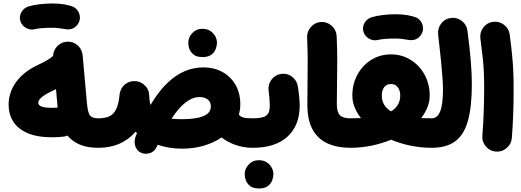

<svg xmlns="http://www.w3.org/2000/svg" viewBox="-20 -776 2950 1088"><path d="M28.8 -182.1Q28.8 -252.9 72 -312.3Q115.2 -371.6 200.2 -410.6Q224.1 -421.4 247.8 -435.3Q271.5 -449.2 280.8 -460Q282.2 -490.7 304 -513.7Q325.7 -536.6 357.4 -539.6Q391.6 -543 418.2 -520.5Q444.8 -498 448.2 -463.4L472.7 -190.9Q477.5 -136.2 490.7 -120.8Q503.9 -105.5 536.6 -105.5H537.1Q571.8 -105.5 595.9 -81.1Q620.1 -56.6 620.1 -22Q620.1 12.2 595.9 36.9Q571.8 61.5 537.1 61.5H536.6Q473.6 61.5 431.2 43Q388.7 24.4 362.3 -7.8Q352.5 -3.4 341.8 -2Q325.7 0 307.4 1Q289.1 2 277.8 2Q189.9 2 135 -22.2Q80.1 -46.4 54.4 -88.1Q28.8 -129.9 28.8 -182.1ZM196.8 -192.9Q196.8 -180.7 213.9 -172.9Q231 -165 277.8 -165Q289.6 -165 306.6 -166.5Q306.2 -171.4 305.7 -176.3L297.4 -271Q284.7 -264.6 271.5 -258.3Q196.8 -222.7 196.8 -192.9ZM95.2 -657.2Q87.9 -683.1 101.1 -706.8Q114.3 -730.5 141.1 -739.3Q168.9 -747.6 205.1 -752Q241.2 -756.3 276.9 -756.3Q314.9 -756.3 345.5 -751Q376 -745.6 397 -736.8Q423.8 -721.7 430.9 -692.4Q438 -663.1 420.9 -638.7Q407.2 -619.1 387.9 -613Q368.7 -606.9 347.7 -611.3Q333.5 -614.3 313.7 -616.5Q293.9 -618.7 276.9 -618.7Q244.1 -618.7 218.8 -616.7Q193.4 -614.7 177.7 -610.8Q151.9 -604 127.4 -617.7Q103 -631.3 95.2 -657.2Z M453.6 -22Q453.6 -56.6 478.3 -81.1Q502.9 -105.5 537.1 -105.5Q568.8 -105.5 594 -114.5Q619.1 -123.5 635.7 -152.3Q652.3 -181.2 657.7 -240.2Q658.7 -252 663.1 -262.7Q671.4 -285.2 691.7 -300.3Q711.9 -315.4 737.8 -316.4Q772.5 -317.9 798.3 -294.4Q824.2 -271 825.2 -236.8Q826.2 -204.1 833 -181.2Q959 -394 1131.8 -394Q1194.3 -394 1241.7 -367.4Q1289.1 -340.8 1315.4 -293.7Q1341.8 -246.6 1341.8 -184.6Q1341.8 -154.8 1333.5 -127Q1342.8 -114.3 1360.1 -109.9Q1377.4 -105.5 1411.1 -105.5H1411.6Q1446.3 -105.5 1470.5 -80.8Q1494.6 -56.2 1494.6 -22Q1494.6 12.2 1470.5 36.9Q1446.3 61.5 1411.6 61.5H1411.1Q1362.3 61.5 1316.4 45.9Q1270.5 30.3 1235.4 2.9Q1191.9 32.7 1135 49.6Q1078.1 66.4 1011.7 66.4Q938 66.4 873.5 44.4Q872.1 47.9 870.6 51.3Q856.4 84 827.1 92.3Q797.9 100.6 773.4 86.4Q752.4 73.7 745.6 48.6Q738.8 23.4 749.5 -5.4Q752.9 -13.7 756.3 -22Q752 -25.9 748 -29.3Q669.4 61.5 537.1 61.5Q502.9 61.5 478.3 36.9Q453.6 12.2 453.6 -22ZM1111.3 -226.1Q1031.7 -226.1 952.1 -103.5Q978 -100.6 1011.7 -100.6Q1174.8 -100.6 1174.8 -172.4Q1174.8 -199.7 1156.2 -212.9Q1137.7 -226.1 1111.3 -226.1ZM1046.9 -533.7Q1046.9 -564.5 1069.6 -588.6Q1092.3 -612.8 1126.5 -612.8Q1151.9 -612.8 1169.4 -602.1Q1187 -591.3 1196.8 -575.7Q1209.5 -555.7 1209.5 -533.7Q1209.5 -518.1 1202.6 -499Q1195.8 -480 1178 -466.3Q1160.2 -452.6 1127.9 -452.6Q1094.7 -452.6 1077.4 -466.6Q1060.1 -480.5 1053.2 -498.5Q1046.9 -515.6 1046.9 -533.7Z M1328.1 -22Q1328.1 -56.6 1352.8 -81.1Q1377.4 -105.5 1411.6 -105.5Q1466.8 -105.5 1487.8 -120.1Q1508.8 -134.8 1508.8 -177.2Q1508.8 -193.8 1507.1 -215.3Q1505.4 -236.8 1502 -263.7Q1498 -297.9 1519 -325.4Q1540 -353 1574.2 -357.4Q1608.4 -361.8 1635.5 -340.8Q1662.6 -319.8 1668 -285.6Q1678.2 -220.2 1678.2 -176.3Q1678.2 -65.9 1609.6 -2.2Q1541 61.5 1411.6 61.5Q1377.4 61.5 1352.8 36.9Q1328.1 12.2 1328.1 -22ZM1366.7 210.9Q1366.7 180.2 1389.4 156Q1412.1 131.8 1446.3 131.8Q1471.7 131.8 1489.3 142.6Q1506.8 153.3 1516.6 168.9Q1529.3 189 1529.3 210.9Q1529.3 226.6 1522.5 245.6Q1515.6 264.6 1497.8 278.3Q1480 292 1447.8 292Q1414.6 292 1397.2 278.1Q1379.9 264.2 1373 246.1Q1366.7 229 1366.7 210.9Z M1721.7 -182.6Q1721.7 -248.5 1722.7 -306.4Q1723.6 -364.3 1723.6 -426Q1723.6 -487.8 1720.2 -564Q1719.2 -598.6 1742.7 -624.3Q1766.1 -649.9 1800.3 -651.4Q1834.5 -652.8 1860.4 -629.2Q1886.2 -605.5 1887.7 -570.8Q1891.1 -496.1 1891.1 -433.8Q1891.1 -371.6 1889.9 -312Q1888.7 -252.4 1888.7 -185.1Q1888.7 -141.1 1906 -123.3Q1923.3 -105.5 1964.8 -105.5H1965.3Q2000 -105.5 2024.2 -81.1Q2048.3 -56.6 2048.3 -22Q2048.3 12.2 2024.2 36.9Q2000 61.5 1965.3 61.5H1964.8Q1891.6 61.5 1836.9 37.1Q1782.2 12.7 1752 -41Q1721.7 -94.7 1721.7 -182.6Z M1881.8 -22Q1881.8 -56.6 1906.5 -81.1Q1931.2 -105.5 1965.3 -105.5Q1997.6 -105.5 2025.4 -106.9Q2002 -136.2 1989.3 -168.5Q1976.6 -200.7 1976.6 -234.4Q1976.6 -299.3 2005.1 -352.3Q2033.7 -405.3 2083.3 -436.5Q2132.8 -467.8 2195.3 -467.8Q2257.8 -467.8 2307.6 -436.5Q2357.4 -405.3 2386.2 -352.3Q2415 -299.3 2415 -234.4Q2415 -200.7 2402.3 -168.5Q2389.6 -136.2 2366.7 -106.9Q2394 -105.5 2425.8 -105.5H2426.3Q2460.9 -105.5 2485.1 -81.1Q2509.3 -56.6 2509.3 -22Q2509.3 12.2 2485.1 36.9Q2460.9 61.5 2426.3 61.5H2425.8Q2364.3 61.5 2305.9 49.3Q2247.6 37.1 2196.3 15.6Q2144.5 37.1 2085.9 49.3Q2027.3 61.5 1965.3 61.5Q1931.2 61.5 1906.5 36.9Q1881.8 12.2 1881.8 -22ZM2143.6 -234.4Q2143.6 -176.3 2195.8 -145Q2248 -176.3 2248 -234.4Q2248 -263.2 2234.4 -281.5Q2220.7 -299.8 2195.3 -299.8Q2169.9 -299.8 2156.7 -281.5Q2143.6 -263.2 2143.6 -234.4ZM2039.6 -596.2Q2032.2 -622.1 2045.4 -645.8Q2058.6 -669.4 2085.4 -678.2Q2113.3 -686.5 2149.4 -690.9Q2185.5 -695.3 2221.2 -695.3Q2259.3 -695.3 2289.8 -689.9Q2320.3 -684.6 2341.3 -675.8Q2368.2 -660.6 2375.2 -631.3Q2382.3 -602.1 2365.2 -577.6Q2351.6 -558.1 2332.3 -552Q2313 -545.9 2292 -550.3Q2277.8 -553.2 2258.1 -555.4Q2238.3 -557.6 2221.2 -557.6Q2188.5 -557.6 2163.1 -555.7Q2137.7 -553.7 2122.1 -549.8Q2096.2 -543 2071.8 -556.6Q2047.4 -570.3 2039.6 -596.2Z M2342.8 -22Q2342.8 -56.6 2367.4 -81.1Q2392.1 -105.5 2426.3 -105.5Q2458 -105.5 2474.1 -144.3Q2490.2 -183.1 2490.2 -268.6Q2490.2 -295.9 2487.5 -334.5Q2484.9 -373 2479 -432.4Q2473.1 -491.7 2462.9 -580.1Q2459 -614.3 2479.7 -642.1Q2500.5 -669.9 2534.7 -674.3Q2568.8 -678.7 2596.7 -657.7Q2624.5 -636.7 2628.9 -602.5Q2642.1 -500.5 2647.9 -429Q2653.8 -357.4 2653.8 -299.3Q2653.8 -168.5 2630.9 -89.1Q2607.9 -9.8 2557.9 25.9Q2507.8 61.5 2426.3 61.5Q2392.1 61.5 2367.4 36.9Q2342.8 12.2 2342.8 -22Z M2702.1 -558.1Q2697.8 -592.3 2718.8 -620.1Q2739.7 -647.9 2773.9 -652.3Q2808.1 -656.7 2835.9 -635.7Q2863.8 -614.7 2868.2 -580.6Q2877 -514.6 2881.8 -464.8Q2886.7 -415 2888.7 -369.1Q2890.6 -323.2 2890.6 -268.6Q2890.6 -196.3 2887.9 -125Q2885.3 -53.7 2880.4 6.3Q2877.4 40.5 2850.8 63.2Q2824.2 85.9 2789.6 83Q2755.4 80.1 2732.9 53.5Q2710.4 26.9 2713.4 -7.3Q2718.3 -67.9 2720.9 -137.9Q2723.6 -208 2723.6 -277.3Q2723.6 -325.2 2721.9 -364.3Q2720.2 -403.3 2715.6 -448.2Q2710.9 -493.2 2702.1 -558.1Z"/></svg>

Font: Mikhak Black
Style: Regular
Weight: 900
Designer: Amin Abedi
Version: Version 3.3